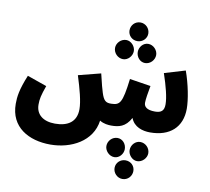

<svg xmlns="http://www.w3.org/2000/svg" viewBox="-119 -957 1627 1489"><g transform="rotate(10 695.0 -212.0)"><path d="M868 -675C909 -675 942 -708 942 -747C942 -788 909 -822 868 -822C825 -822 794 -788 794 -747C794 -708 825 -675 868 -675ZM783 -518C821 -518 855 -554 855 -594C855 -632 821 -669 783 -669C741 -669 707 -632 707 -594C707 -554 741 -518 783 -518ZM956 -518C997 -518 1031 -554 1031 -594C1031 -632 997 -669 956 -669C916 -669 886 -632 886 -594C886 -554 916 -518 956 -518ZM342 232C506 232 669 148 691 -18C722 2 760 5 782 5C840 5 894 -5 935 -82C960 -15 1028 5 1088 5C1243 5 1337 -79 1337 -225C1337 -297 1314 -416 1278 -516L1114 -467C1147 -370 1169 -284 1169 -230C1169 -180 1147 -161 1097 -161C1032 -161 1010 -185 1010 -215C1010 -243 1019 -296 1029 -350L863 -376C839 -179 820 -164 753 -162C711 -161 693 -174 674 -234C667 -254 654 -303 636 -380L460 -335C492 -234 518 -139 518 -77C518 22 452 66 350 66C256 66 199 20 199 -58C199 -101 205 -131 233 -209L79 -263C31 -146 24 -89 24 -33C24 151 172 232 342 232ZM1027 242C1069 242 1103 204 1103 167C1103 126 1069 91 1027 91C989 91 956 126 956 167C956 204 989 242 1027 242ZM848 242C888 242 918 204 918 167C918 126 888 91 848 91C807 91 773 126 773 167C773 204 807 242 848 242ZM939 398C982 398 1013 363 1013 323C1013 283 982 251 939 251C898 251 865 283 865 323C865 363 898 398 939 398Z"/></g></svg>

Font: Noto Sans Arabic SemCond Blk
Style: Regular
Weight: 900
Width: 4
Designer: Monotype Design Team, Nadine Chahine, Nizar Qandah and Khaled Hosny
Foundry: Monotype Imaging Inc.
Version: Version 2.012